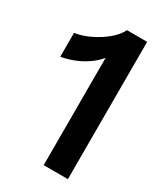

<svg xmlns="http://www.w3.org/2000/svg" viewBox="-181 -796 750 872"><g transform="rotate(30 193.5 -360.0)"><path d="M198 0V-605L217 -593Q203 -563 173 -536.5Q143 -510 103 -491Q63 -472 17 -464V-589Q57 -595 98 -615Q139 -635 172 -662.5Q205 -690 219 -720H325V0Z"/></g></svg>

Font: Instrument Sans SemiBold
Style: Regular
Weight: 600
Designer: Rodrigo Fuenzalida
Foundry: fragTYPE
Version: Version 1.000;gftools[0.9.28]